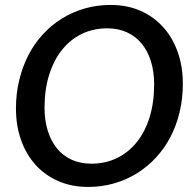

<svg xmlns="http://www.w3.org/2000/svg" viewBox="-20 -748 790 776"><path d="M719 -409.5Q719 -349.5 706 -295Q693 -240.5 668.8 -194.2Q644.5 -148 610 -110.8Q575.5 -73.5 533 -47.2Q490.5 -21 441 -6.8Q391.5 7.5 336.5 7.5Q269 7.5 214.8 -16.5Q160.5 -40.5 122.8 -82.8Q85 -125 64.8 -183Q44.5 -241 44.5 -309.5Q44.5 -370 57.8 -424.5Q71 -479 95 -525.5Q119 -572 153.5 -609.5Q188 -647 230.5 -673.2Q273 -699.5 322.5 -713.8Q372 -728 427 -728Q494.5 -728 548.5 -704Q602.5 -680 640.5 -637.2Q678.5 -594.5 698.8 -536.2Q719 -478 719 -409.5ZM603 -407Q603 -458.5 590 -500.2Q577 -542 552.5 -571.8Q528 -601.5 492.8 -617.5Q457.5 -633.5 413.5 -633.5Q357 -633.5 310.2 -610.8Q263.5 -588 230.2 -546Q197 -504 178.5 -444.8Q160 -385.5 160 -313Q160 -261.5 173 -219.8Q186 -178 210.2 -148.2Q234.5 -118.5 269.5 -102.5Q304.5 -86.5 349 -86.5Q406 -86.5 452.8 -109.2Q499.5 -132 533 -173.8Q566.5 -215.5 584.8 -274.8Q603 -334 603 -407Z"/></svg>

Font: Lato SemiBold
Style: Italic
Weight: 600
Italic angle: -7°
Designer: Lukasz Dziedzic with Adam Twardoch and Botio Nikoltchev
Foundry: tyPoland Lukasz Dziedzic
Version: Version 2.015; 2015-08-06; http://www.latofonts.com/